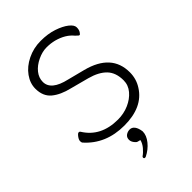

<svg xmlns="http://www.w3.org/2000/svg" viewBox="-273 -816 1162 1162"><g transform="rotate(-45 308.5 -234.5)"><path d="M302 -40Q352 -40 395.5 -59Q439 -78 466.5 -110.5Q494 -143 494 -184Q494 -250 458 -287.5Q422 -325 352 -344L235 -375Q163 -392 121.5 -426.5Q80 -461 80 -526Q80 -572 110 -614Q140 -656 193 -682Q246 -708 307.5 -708Q369 -708 416.5 -692Q464 -676 492 -654Q520 -632 520 -611.5Q520 -591 512 -578.5Q504 -566 499 -566Q494 -566 489 -572L477 -583Q441 -628 371 -647Q341 -655 304.5 -655Q268 -655 228 -636Q188 -617 164.5 -587.5Q141 -558 141 -523Q141 -452 260 -425L369 -397Q555 -349 555 -192Q555 -135 525 -89Q461 13 303.5 13Q146 13 51 -94Q47 -98 47 -110Q47 -122 59 -138Q71 -154 78.5 -154Q86 -154 89 -149Q156 -40 302 -40ZM255 239Q246 239 246 230Q246 225 250 222Q269 209 286.5 188Q304 167 310 144Q304 141 295 139.5Q286 138 282 133Q262 114 262 93.5Q262 73 276.5 62.5Q291 52 309.5 52Q328 52 340.5 68.5Q353 85 357 116Q357 150 329.5 184Q302 218 261 238Q258 239 255 239Z"/></g></svg>

Font: LXGW WenKai TC Light
Style: Regular
Weight: 300
Designer: LXGW / Fontworks Inc.
Foundry: LXGW / Fontworks Inc.
Version: Version 1.330